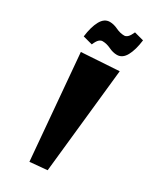

<svg xmlns="http://www.w3.org/2000/svg" viewBox="-225 -966 881 1055"><g transform="rotate(30 215.5 -439.0)"><path d="M155 14 98 -650 336 -665 265 4ZM129 -716 69 -732Q77 -796 98 -834.5Q119 -873 154 -873Q179 -873 206 -860Q233 -847 259 -847Q270 -847 280.5 -857Q291 -867 302 -892L362 -876Q354 -812 333 -773.5Q312 -735 277 -735Q252 -735 225 -748Q198 -761 172 -761Q161 -761 150.5 -751.5Q140 -742 129 -716Z"/></g></svg>

Font: Joti One
Style: Regular
Weight: 400
Designer: Eduardo Rodriguez Tunni
Foundry: Eduardo Rodriguez Tunni
Version: Version 1.002; ttfautohint (v1.8.4.7-5d5b);gftools[0.9.24]